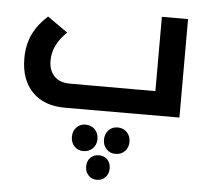

<svg xmlns="http://www.w3.org/2000/svg" viewBox="-57 -554 1029 960"><g transform="rotate(5 458.0 -74.0)"><path d="M716.8 -494.1H848.1V0L273.9 1Q167.5 1 108.6 -60.1Q49.8 -121.1 49.8 -227.1Q49.8 -295.9 75.2 -348.9Q100.6 -401.9 149.9 -445.8L252 -374Q181.2 -307.6 181.2 -228Q181.2 -178.7 208.7 -149.9Q236.3 -121.1 287.1 -121.1H716.8ZM449.2 143.1Q449.2 171.9 430.7 190.4Q412.1 209 383.8 209Q356.4 209 338.6 190.2Q320.8 171.4 320.8 143.1Q320.8 113.8 338.6 95Q356.4 76.2 383.8 76.2Q412.6 76.2 430.9 95Q449.2 113.8 449.2 143.1ZM544.9 76.2Q573.2 76.2 591.6 95Q609.9 113.8 609.9 143.1Q609.9 171.9 591.6 190.4Q573.2 209 544.9 209Q517.6 209 499.8 190.2Q481.9 171.4 481.9 143.1Q481.9 113.8 499.8 95Q517.6 76.2 544.9 76.2ZM522.9 284.2Q522.9 311 506.3 328.6Q489.7 346.2 463.9 346.2Q438 346.2 421.4 328.6Q404.8 311 404.8 284.2Q404.8 256.8 421.1 240Q437.5 223.1 463.9 223.1Q490.2 223.1 506.6 240Q522.9 256.8 522.9 284.2Z"/></g></svg>

Font: Montserrat-Arabic Medium
Style: Regular
Weight: 500
Designer: Mohamed Gaber
Foundry: Kief Type Foundry
Version: Version 5.008;PS 005.008;hotconv 1.0.88;makeotf.lib2.5.64775